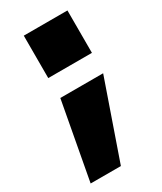

<svg xmlns="http://www.w3.org/2000/svg" viewBox="-172 -563 667 792"><g transform="rotate(-30 161.0 -167.0)"><path d="M82 -298H290V-500H82ZM16 166H160L288 -202H84Z"/></g></svg>

Font: Aspekta 900
Style: Regular
Weight: 900
Designer: Ivo Dolenc
Version: Version 2.000